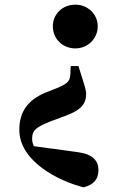

<svg xmlns="http://www.w3.org/2000/svg" viewBox="-20 -600 533 825"><path d="M304 -392C357 -392 400 -434 400 -487C400 -539 357 -580 304 -580C248 -580 207 -539 207 -487C207 -434 248 -392 304 -392ZM125 28C121 18 118 8 118 -3C118 -42 137 -54 196 -78L263 -103C324 -126 350 -150 350 -196C350 -216 341 -239 330 -275L317 -316H284L282 -276C279 -248 266 -239 221 -220L173 -201C103 -171 63 -123 63 -42C63 93 232 178 339 205C381 194 403 172 403 130C403 92 380 63 316 54Z"/></svg>

Font: Noto Serif KR Black
Style: Regular
Weight: 900
Version: Version 1.001;PS 1.001;hotconv 16.6.54;makeotf.lib2.5.65590